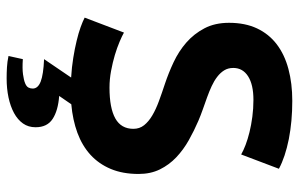

<svg xmlns="http://www.w3.org/2000/svg" viewBox="-186 -530 927 596"><g transform="rotate(90 278.0 -231.5)"><path d="M379.4 -181.6Q379.4 -200.7 368.2 -214.8Q356.9 -229 337.9 -240.2Q318.8 -251.5 293.7 -260.7Q268.6 -270 240.2 -279.3Q206.5 -290.5 172.6 -306.4Q138.7 -322.3 111.6 -345.9Q84.5 -369.6 67.4 -402.1Q50.3 -434.6 50.3 -478.5Q50.3 -528.3 67.6 -565.2Q85 -602.1 116.9 -626.5Q148.9 -650.9 193.6 -662.8Q238.3 -674.8 292.5 -674.8Q356 -674.8 411.1 -664.1Q467.3 -652.8 503.4 -633.3L459 -516.1Q447.3 -522.9 429.4 -529.8Q411.6 -536.6 389.6 -542Q367.7 -547.4 342 -550.8Q316.4 -554.2 289.6 -554.2Q242.2 -554.2 216.3 -537.6Q190.4 -521 190.4 -491.7Q190.4 -475.6 197.8 -463.6Q205.1 -451.7 217.8 -441.9Q230.5 -432.1 246.8 -424.6Q263.2 -417 281.5 -410.4Q299.8 -403.8 318.6 -397.2Q337.4 -390.6 354.5 -383.3Q385.3 -370.1 414.8 -353.5Q444.3 -336.9 467.8 -314.7Q491.2 -292.5 505.4 -263.7Q519.5 -234.9 519.5 -197.8Q519.5 -148.4 503.9 -111.3Q488.3 -74.2 460 -48.3Q431.6 -22.5 391.8 -7.8Q352.1 6.8 303.2 11.2L277.3 48.8Q322.8 52.2 348.6 69.1Q374.5 85.9 374.5 122.1Q374.5 144.5 362.8 161.1Q351.1 177.7 330.3 189Q309.6 200.2 282 206.1Q254.4 211.9 222.7 211.9Q205.6 211.9 188.5 210.9Q171.4 210 153.3 206.1L163.1 161.6Q191.9 163.6 210 161.1Q228 158.7 238 154.5Q248 150.4 251.2 144.3Q254.4 138.2 254.4 130.9Q254.4 114.7 232.7 106.2Q210.9 97.7 163.1 95.7L220.2 11.7Q188 9.8 159.2 5.1Q130.4 0.5 106.2 -5.4Q82 -11.2 63.7 -17.8Q45.4 -24.4 34.2 -30.3L80.6 -152.3Q90.8 -146.5 109.1 -138.7Q127.4 -130.9 150.4 -124Q173.3 -117.2 199.5 -112.3Q225.6 -107.4 251.5 -107.4Q314.9 -107.4 347.2 -125.5Q379.4 -143.6 379.4 -181.6Z"/></g></svg>

Font: PT Astra Sans
Style: Bold
Weight: 700
Designer: A.Korolkova, I. Chaeva
Foundry: ParaType Ltd
Version: Version 1.001; ttfautohint (v1.6)